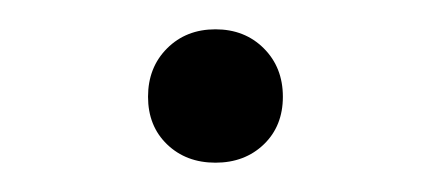

<svg xmlns="http://www.w3.org/2000/svg" viewBox="-20 -277 293 131"><path d="M81 -211Q81 -231 94 -244Q107 -257 127 -257Q147 -257 160 -244Q173 -231 173 -211Q173 -191 160 -178.5Q147 -166 127 -166Q107 -166 94 -178.5Q81 -191 81 -211Z"/></svg>

Font: Ysabeau Infant Semilight
Style: Regular
Weight: 300
Designer: Christian Thalmann (Catharsis Fonts)
Version: Version 0.003